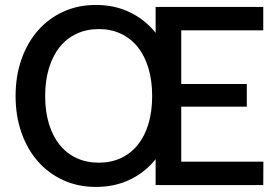

<svg xmlns="http://www.w3.org/2000/svg" viewBox="-20 -748 1126 776"><path d="M379.5 -90.5Q429 -90.5 469 -109.2Q509 -128 537 -162.8Q565 -197.5 580 -247.5Q595 -297.5 595 -360Q595 -422 580 -472.2Q565 -522.5 537 -557.5Q509 -592.5 469 -611.5Q429 -630.5 379.5 -630.5Q329.5 -630.5 289.2 -611.5Q249 -592.5 221 -557.5Q193 -522.5 177.8 -472.2Q162.5 -422 162.5 -360Q162.5 -297.5 177.8 -247.5Q193 -197.5 221 -162.8Q249 -128 289.2 -109.2Q329.5 -90.5 379.5 -90.5ZM1044.5 -94.5 1044 0H609V-104.5Q566.5 -51.5 505.2 -22Q444 7.5 367.5 7.5Q295 7.5 235.2 -20Q175.5 -47.5 132.8 -96.2Q90 -145 66.5 -212.5Q43 -280 43 -360Q43 -440 66.5 -507.5Q90 -575 132.8 -624Q175.5 -673 235.2 -700.5Q295 -728 367.5 -728Q444 -728 505.2 -698.2Q566.5 -668.5 609 -615.5V-720H1044V-625.5H712.5V-408.5H977.5V-317H712.5V-94.5Z"/></svg>

Font: LatoLatin Semibold
Style: Regular
Weight: 600
Designer: Lukasz Dziedzic with Adam Twardoch and Botio Nikoltchev
Foundry: tyPoland Lukasz Dziedzic
Version: Version 2.015; 2015-08-06; http://www.latofonts.com/